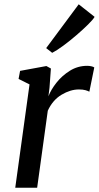

<svg xmlns="http://www.w3.org/2000/svg" viewBox="-20 -874 460 894"><path d="M205.5 -425.5Q217 -456 242.8 -488.8Q268.5 -521.5 305.2 -544.5Q342 -567.5 386 -567.5Q395.5 -567.5 404.8 -565.5Q414 -563.5 419 -560L396 -447Q390.5 -450.5 378.2 -454Q366 -457.5 347 -457.5Q308 -457.5 266.8 -433Q225.5 -408.5 202.5 -358.5L153 0H51L117.5 -481L66.5 -506.5L73.5 -544L196 -566.5L217 -555L210.5 -465.5ZM195 -650 346.5 -854 420.5 -795.5Q413.5 -783 390.2 -760Q367 -737 336.2 -710.5Q305.5 -684 275 -661.5Q244.5 -639 223 -628Z"/></svg>

Font: Merriweather
Style: Italic
Weight: 400
Italic angle: -7.8°
Designer: Eben Sorkin
Foundry: Eben Sorkin
Version: Version 2.100